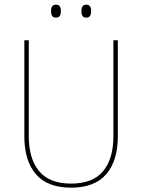

<svg xmlns="http://www.w3.org/2000/svg" viewBox="-20 -816 625 844"><path d="M292.5 9Q189 9 138 -50Q87 -109 87 -217.5V-639H106.5V-217.5Q106.5 -118 152 -63.5Q197.5 -9 292.5 -9Q388 -9 433.2 -63.5Q478.5 -118 478.5 -217.5V-639H498V-217.5Q498 -109 446.8 -50Q395.5 9 292.5 9ZM226 -738.5Q215 -738.5 209.8 -745.2Q204.5 -752 204.5 -766V-769Q204.5 -782 209.8 -788.8Q215 -795.5 226 -795.5Q237 -795.5 242.2 -788.8Q247.5 -782 247.5 -769V-766Q247.5 -752 242.2 -745.2Q237 -738.5 226 -738.5ZM359.5 -738.5Q348.5 -738.5 343.2 -745.2Q338 -752 338 -766V-769Q338 -782 343.2 -788.8Q348.5 -795.5 359.5 -795.5Q370 -795.5 375.2 -788.8Q380.5 -782 380.5 -769V-766Q380.5 -752 375.2 -745.2Q370 -738.5 359.5 -738.5Z"/></svg>

Font: Anek Telugu Medium Thin
Style: Regular
Weight: 250
Version: Version 1.003